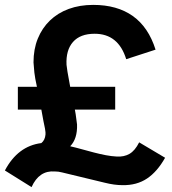

<svg xmlns="http://www.w3.org/2000/svg" viewBox="-31 -730 703 785"><path d="M223 -25Q208 -29 193 -29Q129 -34 98 35Q71 18 43.5 1Q16 -16 -11 -33Q42 -133 138 -145Q153 -157 155 -180Q156 -186 153 -204Q148 -226 138 -282H42V-375H120Q112 -411 109.5 -433.5Q107 -456 106 -475Q106 -529 123.5 -572Q141 -615 173 -646Q205 -677 250 -693.5Q295 -710 350 -710Q448 -710 512 -664.5Q576 -619 605 -527L485 -488Q453 -592 356 -592Q297 -592 267.5 -558.5Q238 -525 241 -465Q242 -454 245 -436Q248 -418 256 -375H440V-282H275Q279 -262 280.5 -247.5Q282 -233 284 -221Q286 -163 256 -132Q278 -127 303 -120Q328 -113 353 -106.5Q378 -100 401.5 -95.5Q425 -91 446 -90Q476 -88 498.5 -101Q521 -114 538 -148Q564 -132 591 -116.5Q618 -101 644 -85Q612 -28 570 0Q528 28 470 27Q453 27 435 24.5Q417 22 397 17Z"/></svg>

Font: Rosa Sans
Style: Bold
Weight: 700
Designer: Pentagram / MCKL
Foundry: Pentagram / MCKL
Version: Version 1.005;September 16, 2019;FontCreator 11.5.0.2425 64-